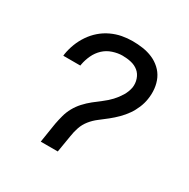

<svg xmlns="http://www.w3.org/2000/svg" viewBox="-126 -645 752 762"><g transform="rotate(30 250.0 -264.0)"><path d="M155 0 169 -89Q173 -110 178.5 -130.5Q184 -151 194.5 -170Q205 -189 220 -205.5Q235 -222 252.5 -236Q270 -250 288 -263.5Q306 -277 321 -293Q336 -309 347.5 -328Q359 -347 363 -368Q366 -388 359.5 -407Q353 -426 339 -437.5Q325 -449 306 -453.5Q287 -458 266 -458Q245 -458 222 -450.5Q199 -443 182 -427Q165 -411 155 -389.5Q145 -368 141 -346L140 -340H62L63 -349Q67 -373 76 -396.5Q85 -420 99.5 -441.5Q114 -463 133.5 -480Q153 -497 176.5 -508Q200 -519 224 -523.5Q248 -528 272 -528Q296 -528 319.5 -524.5Q343 -521 364 -512Q385 -503 402 -487.5Q419 -472 428.5 -451.5Q438 -431 440.5 -407Q443 -383 439 -359Q436 -339 427.5 -318.5Q419 -298 406.5 -280Q394 -262 378 -246Q362 -230 344.5 -216Q327 -202 309 -188.5Q291 -175 277 -157.5Q263 -140 256 -119.5Q249 -99 246 -78L233 0Z"/></g></svg>

Font: Iosevka
Style: Italic
Weight: 400
Italic angle: -9°
Monospace: yes
Designer: Belleve Invis
Foundry: Belleve Invis
Version: Version 32.5.0; ttfautohint (v1.8.4)